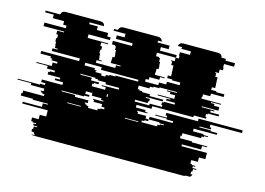

<svg xmlns="http://www.w3.org/2000/svg" viewBox="-192 -876 1451 1052"><g transform="rotate(15 534.0 -350.0)"><path d="M1166 -309H987V-294H996V-284H932V-279H997V-274H1035V-264H904V-249H964V-244H991V-239H970V-234H957V-224H851V-209H845V-194H914V-189H1001V-184H973V-164H864V-154H1009V-119H973V-94H936V-74H945V-69H966V-64H953V-54H976V-49H958V-34H952V-27Q952 -22 951 -19H963Q960 -9 952 -4H929Q924 0 915 0H66Q57 0 52 -4H74Q65 -10 63 -19H50Q49 -22 49 -27V-34H55V-49H73V-54H50V-64H63V-69H42V-74H33V-94H70V-119H106V-154H-39V-164H70V-184H98V-189H11V-194H-58V-209H-52V-224H65V-234H54V-239H46V-244H41V-249H57V-264H-20V-274H-98V-279H28V-284H55V-294H31V-309H147V-324H100V-334H126V-344H54V-359H62V-364H88V-374H42V-384H43V-389H-22V-394H64V-414H89V-424H54V-429H57V-434H46V-444H-13V-459H202V-474H43V-489H71V-494H55V-509H53V-529H48V-549H53V-569H43V-589H81V-594H-36V-614H85V-629H66V-649H2V-669H-47V-679H35Q40 -700 62 -700H258Q281 -700 284 -679H202Q202 -678 202.5 -676.5Q203 -675 203 -673V-669H252V-649H316V-629H335V-614H214V-594H331V-589H293V-569H303V-549H298V-529H303V-509H305V-494H321V-489H293V-474H403V-489H428V-494H372V-509H373V-529H384V-549H382V-569H376V-589H370V-594H352V-614H460V-629H365V-649H409V-669H341V-673Q341 -677 342 -679H363Q368 -700 389 -700H585Q607 -700 612 -679H590Q591 -677 591 -673V-669H659V-649H615V-629H710V-614H726V-629H723V-649H780V-669H726V-673Q726 -677 727 -679H703Q707 -700 729 -700H925Q948 -700 951 -679H975Q976 -677 976 -673V-669H1030V-649H973V-629H976V-614H958V-594H939V-589H945V-569H958V-549H959V-529H960V-509H942V-494H971V-489H1018V-474H946V-459H905V-444H902V-434H1014V-429H959V-424H979V-414H1009V-394H916V-389H989V-384H968V-374H1019V-364H958V-359H949V-344H955V-334H886V-324H653V-309H568V-294H623V-284H637V-279H580V-274H586V-264H635V-249H652V-244H653V-239H632V-234H618V-224H707V-234H720V-239H741V-244H714V-249H654V-264H785V-274H747V-279H682V-284H746V-294H737V-309H916V-324H1166ZM622 -494H678V-489H653V-474H597V-459H580V-444H655V-459H696V-474H768V-489H721V-494H692V-509H710V-529H709V-549H708V-569H695V-589H689V-594H708V-614H602V-594H620V-589H626V-569H632V-549H634V-529H623V-509H622ZM304 -429V-424H339V-414H363V-424H382V-429H415V-434H543V-444H330V-459H237V-444H296V-434H307V-429ZM729 -424H709V-429H764V-434H665V-429H632V-424H613V-414H552V-394H562V-389H579V-384H624V-374H702V-364H606V-359H630V-344H624V-334H553V-324H636V-334H705V-344H699V-359H708V-364H769V-374H718V-384H739V-389H666V-394H759V-414H729ZM304 -359V-344H380V-359H356V-364H452V-374H374V-384H329V-389H312V-394H228V-389H293V-384H292V-374H338V-364H312V-359ZM397 -309H403V-324H397ZM296 -239H304V-234H315V-224H368V-234H382V-239H403V-244H402V-249H385V-264H336V-274H330V-279H387V-284H373V-294H318V-309H281V-294H305V-284H278V-279H152V-274H230V-264H307V-249H291V-244H296ZM275 -224H198V-220H275ZM525 -224V-220H601V-224Z"/></g></svg>

Font: Rubik Glitch
Style: Regular
Weight: 400
Designer: Hubert and Fischer, NaN
Foundry: Hubert and Fischer, NaN
Version: Version 2.200